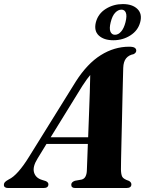

<svg xmlns="http://www.w3.org/2000/svg" viewBox="-64 -946 732 966"><path d="M125 -148.5Q99 -107 107.2 -78.5Q115.5 -50 148.5 -40.5L166 -35Q179.5 -29 179.5 -19Q179.5 0 155.5 0H-22.5Q-44.5 0 -44.5 -16Q-44.5 -24 -39.2 -29.8Q-34 -35.5 -19.5 -43.5Q2.5 -53.5 28.8 -83.2Q55 -113 82 -157L317.5 -536Q375 -626 443 -668.5Q511 -711 585.5 -711Q605.5 -711 613.5 -705.8Q621.5 -700.5 621.5 -691.5Q621.5 -680 608 -673.5Q584 -669 570.5 -652.5Q557 -636 556 -604Q555.5 -587.5 554.5 -547.8Q553.5 -508 552.2 -455Q551 -402 549.8 -345Q548.5 -288 547.2 -236Q546 -184 545.2 -146Q544.5 -108 544.5 -93.5Q545 -68 551.2 -56.5Q557.5 -45 584.5 -36Q597 -29 597 -18.5Q597 0 572 0H314.5Q294.5 0 294.5 -16.5Q294.5 -30 313 -36.5L346.5 -42.5Q360 -46 366.2 -58.2Q372.5 -70.5 373 -88Q373.5 -105 375 -140.5Q376.5 -176 378 -222H170ZM350.5 -514 191 -255.5H379.5Q381.5 -311 383.8 -370.2Q386 -429.5 387.8 -481.8Q389.5 -534 390 -568.5Q383 -560.5 373.2 -547.2Q363.5 -534 350.5 -514ZM506 -743.5Q459 -743.5 433.2 -767.2Q407.5 -791 418.5 -834.5Q430 -877.5 468.5 -901.5Q507 -925.5 554 -925.5Q602 -925.5 627.2 -901Q652.5 -876.5 641.5 -834.5Q630.5 -792.5 592.2 -768Q554 -743.5 506 -743.5ZM547 -897.5Q530.5 -897.5 515.8 -882.2Q501 -867 493 -834.5Q485 -803 491.5 -787Q498 -771 514.5 -771Q531 -771 545.2 -787Q559.5 -803 567.5 -834.5Q575.5 -866.5 569.2 -882Q563 -897.5 547 -897.5Z"/></svg>

Font: Fraunces 72pt
Style: Bold Italic
Weight: 700
Italic angle: -16°
Version: Version 1.000;[b76b70a41]